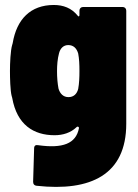

<svg xmlns="http://www.w3.org/2000/svg" viewBox="-20 -548 555 771"><path d="M299 -505V-487C299 -482 295 -480 292 -485C267 -516 234 -528 196 -528C103 -528 47 -471 31 -375C30 -372 30 -370 29 -368C22 -345 20 -293 20 -263C20 -237 21 -184 27 -162C28 -160 28 -158 29 -155C48 -47 115 -5 199 -5C233 -5 264 -15 287 -37C291 -42 298 -39 297 -33C285 29 232 49 133 35C123 33 117 37 117 48L113 182C113 192 118 197 127 198C345 222 487 153 487 -51V-505C487 -514 481 -520 472 -520H314C305 -520 299 -514 299 -505ZM255 -158C234 -158 221 -172 215 -192C211 -213 209 -237 209 -262C209 -286 211 -312 217 -334C222 -354 235 -367 254 -367C275 -367 288 -354 294 -333C298 -312 299 -289 299 -263C299 -237 298 -213 294 -191C289 -171 276 -158 255 -158Z"/></svg>

Font: Barlow Semi Condensed Black
Style: Regular
Weight: 900
Width: 4
Designer: Jeremy Tribby
Foundry: Tribby Type
Version: Version 1.408;PS 001.408;hotconv 1.0.88;makeotf.lib2.5.64775